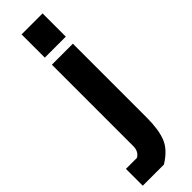

<svg xmlns="http://www.w3.org/2000/svg" viewBox="-341 -699 847 847"><g transform="rotate(-45 83.0 -275.0)"><path d="M43 -511H174V-51Q174 25 156 70Q138 115 81 150H-51V45H18Q43 30 43 -3ZM43 -700H174V-555H43Z"/></g></svg>

Font: Jockey One
Style: Regular
Weight: 400
Designer: TypeTogether
Foundry: TypeTogether
Version: Version 1.002